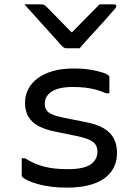

<svg xmlns="http://www.w3.org/2000/svg" viewBox="-20 -855 640 883"><path d="M291 -77Q366 -77 397 -99Q428 -121 428 -157Q428 -176 420.5 -188.5Q413 -201 393 -211Q373 -221 335 -229L237 -249Q187 -259 156 -276Q125 -293 110 -319.5Q95 -346 95 -381Q95 -415 109.5 -444Q124 -473 152.5 -494.5Q181 -516 222.5 -528Q264 -540 319 -540Q364 -540 398.5 -534Q433 -528 454.5 -520.5Q476 -513 480 -507Q482 -506 482.5 -504.5Q483 -503 483 -502Q483 -501 483 -499Q483 -480 483 -462Q483 -444 483 -426H468Q442 -437 419.5 -443Q397 -449 372 -452Q347 -455 314 -455Q272 -455 244 -446Q216 -437 201 -419.5Q186 -402 186 -379Q186 -362 193 -350Q200 -338 218.5 -329.5Q237 -321 271 -314L371 -294Q425 -284 457 -265Q489 -246 503.5 -218Q518 -190 518 -152Q518 -101 491 -65Q464 -29 412.5 -10.5Q361 8 288 8Q249 8 214.5 3.5Q180 -1 153.5 -8.5Q127 -16 109 -24.5Q91 -33 83 -41Q82 -43 81 -44.5Q80 -46 80 -48Q80 -68 80 -88Q80 -108 80 -127H95Q116 -114 137.5 -104.5Q159 -95 182 -89Q205 -83 232 -80Q259 -77 291 -77ZM346 -633Q331 -633 316 -633Q301 -633 286 -633Q278 -633 272.5 -637Q267 -641 254 -655Q247 -664 228 -684.5Q209 -705 185 -732Q161 -759 136.5 -786Q112 -813 92 -835Q111 -835 128.5 -835Q146 -835 165 -835Q176 -835 181.5 -833Q187 -831 194 -824Q207 -811 242 -775Q277 -739 329 -686L283 -707H336L291 -686Q342 -738 376.5 -773Q411 -808 438 -835H504Q508 -835 510.5 -834Q513 -833 514 -830.5Q515 -828 515 -826Q515 -822 511 -817.5Q507 -813 494 -798Q482 -784 462 -761.5Q442 -739 419 -714Q396 -689 376 -667Q356 -645 346 -633Z"/></svg>

Font: Recursive Monospace
Style: Regular
Weight: 400
Version: Version 1.047